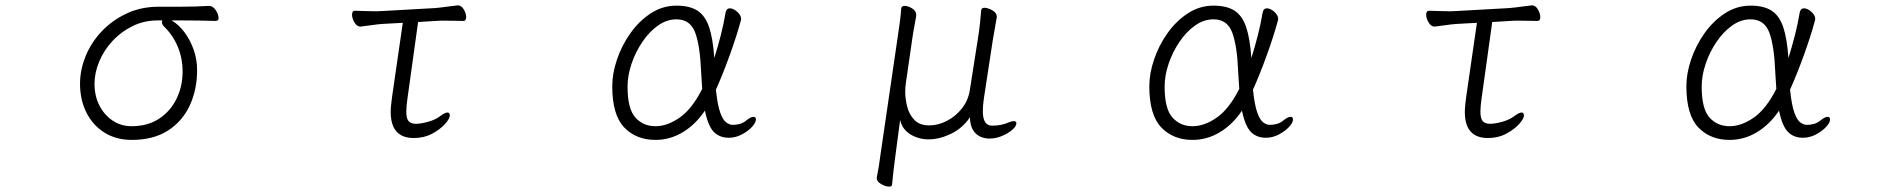

<svg xmlns="http://www.w3.org/2000/svg" viewBox="-20 -505 7040 715"><path d="M759 -483Q773 -483 783.5 -467Q794 -451 794 -438Q794 -427 783 -427Q750 -428 721 -428.5Q692 -429 657 -429H619Q645 -414 666.5 -385.5Q688 -357 701 -320.5Q714 -284 714 -244Q714 -171 686.5 -112Q659 -53 605 -18.5Q551 16 471 16Q412 16 368.5 -11.5Q325 -39 301.5 -86.5Q278 -134 278 -193Q278 -244 298.5 -295Q319 -346 358 -387.5Q397 -429 451 -454.5Q505 -480 571 -480H653Q707 -480 758 -483ZM567 -429Q517 -429 474 -408Q431 -387 399 -352.5Q367 -318 349.5 -276Q332 -234 332 -193Q332 -147 350.5 -111.5Q369 -76 400 -55.5Q431 -35 470 -35Q530 -35 572.5 -63Q615 -91 637.5 -137.5Q660 -184 660 -238Q660 -288 642 -331Q624 -374 592 -405Q583 -414 583 -422Q583 -425 585 -429Z M1480 -420 1406 -416Q1388 -415 1361 -411Q1334 -407 1323 -406H1322Q1309 -406 1300 -421.5Q1291 -437 1291 -450Q1291 -465 1302 -465Q1311 -465 1334 -464Q1357 -463 1379 -463Q1387 -463 1393.5 -463.5Q1400 -464 1405 -464L1601 -475Q1623 -477 1647.5 -480.5Q1672 -484 1684 -485H1686Q1698 -485 1707 -470Q1716 -455 1716 -441Q1716 -427 1705 -427Q1697 -427 1678.5 -427.5Q1660 -428 1640 -428Q1630 -428 1620 -428Q1610 -428 1602 -427L1537 -423L1497 -136Q1495 -122 1494 -110.5Q1493 -99 1493 -89Q1493 -64 1501.5 -54Q1510 -44 1529 -44Q1547 -44 1574.5 -51.5Q1602 -59 1621 -74Q1638 -86 1646 -86Q1655 -86 1655 -75Q1655 -63 1637 -43Q1619 -23 1589 -7Q1559 9 1521 9Q1435 9 1435 -88Q1435 -101 1436.5 -114.5Q1438 -128 1440 -144Z M2605 -93Q2570 -41 2522.5 -12.5Q2475 16 2421 16Q2349 16 2304.5 -30.5Q2260 -77 2260 -184Q2260 -231 2277.5 -283Q2295 -335 2327 -380.5Q2359 -426 2403 -455Q2447 -484 2499 -484Q2548 -484 2577 -465.5Q2606 -447 2620.5 -404.5Q2635 -362 2640 -289Q2653 -330 2664 -373Q2675 -416 2682 -458Q2685 -474 2698 -474Q2711 -474 2725.5 -461Q2740 -448 2740 -434Q2740 -433 2739.5 -432Q2739 -431 2739 -429Q2723 -370 2697.5 -299.5Q2672 -229 2646 -171Q2652 -114 2662 -86Q2672 -58 2684.5 -49Q2697 -40 2709 -40Q2722 -40 2735 -43.5Q2748 -47 2760 -57Q2776 -70 2786 -70Q2795 -70 2795 -60Q2795 -48 2780 -32Q2765 -16 2742 -4Q2719 8 2694 8Q2660 8 2638.5 -13.5Q2617 -35 2605 -93ZM2595 -174Q2594 -188 2593 -204Q2592 -220 2591 -237Q2587 -336 2568.5 -384.5Q2550 -433 2499 -433Q2463 -433 2430.5 -410Q2398 -387 2372.5 -349.5Q2347 -312 2332 -268Q2317 -224 2317 -182Q2317 -100 2346 -67.5Q2375 -35 2421 -35Q2465 -35 2511 -67Q2557 -99 2595 -174Z M3622 -363Q3626 -386 3629.5 -419Q3633 -452 3634 -468Q3636 -476 3646 -476Q3659 -476 3675.5 -466.5Q3692 -457 3692 -443V-441Q3690 -427 3685.5 -403.5Q3681 -380 3677 -355L3644 -139Q3642 -126 3641 -114Q3640 -102 3640 -91Q3640 -37 3674 -37Q3709 -37 3736 -49Q3748 -54 3754 -54Q3765 -54 3765 -46Q3765 -35 3749.5 -21.5Q3734 -8 3711 1.5Q3688 11 3666 11Q3633 11 3613 -8.5Q3593 -28 3592 -68Q3564 -27 3521 -6.5Q3478 14 3438 14Q3401 14 3370.5 -4.5Q3340 -23 3332 -58L3314 78Q3311 99 3307.5 129.5Q3304 160 3302 183Q3301 190 3291 190Q3278 190 3261.5 180.5Q3245 171 3245 159V157Q3249 137 3253 112.5Q3257 88 3259 70L3323 -367Q3327 -392 3331 -423Q3335 -454 3336 -473Q3337 -483 3349 -483Q3362 -483 3377 -473.5Q3392 -464 3392 -450V-446Q3390 -433 3385 -407Q3380 -381 3377 -359L3353 -193Q3352 -186 3351.5 -178.5Q3351 -171 3351 -163Q3351 -137 3358.5 -107.5Q3366 -78 3385.5 -58Q3405 -38 3440 -38Q3473 -38 3505.5 -54.5Q3538 -71 3562 -101Q3586 -131 3592 -172Z M4605 -93Q4570 -41 4522.5 -12.5Q4475 16 4421 16Q4349 16 4304.5 -30.5Q4260 -77 4260 -184Q4260 -231 4277.5 -283Q4295 -335 4327 -380.5Q4359 -426 4403 -455Q4447 -484 4499 -484Q4548 -484 4577 -465.5Q4606 -447 4620.5 -404.5Q4635 -362 4640 -289Q4653 -330 4664 -373Q4675 -416 4682 -458Q4685 -474 4698 -474Q4711 -474 4725.5 -461Q4740 -448 4740 -434Q4740 -433 4739.5 -432Q4739 -431 4739 -429Q4723 -370 4697.5 -299.5Q4672 -229 4646 -171Q4652 -114 4662 -86Q4672 -58 4684.5 -49Q4697 -40 4709 -40Q4722 -40 4735 -43.5Q4748 -47 4760 -57Q4776 -70 4786 -70Q4795 -70 4795 -60Q4795 -48 4780 -32Q4765 -16 4742 -4Q4719 8 4694 8Q4660 8 4638.5 -13.5Q4617 -35 4605 -93ZM4595 -174Q4594 -188 4593 -204Q4592 -220 4591 -237Q4587 -336 4568.5 -384.5Q4550 -433 4499 -433Q4463 -433 4430.5 -410Q4398 -387 4372.5 -349.5Q4347 -312 4332 -268Q4317 -224 4317 -182Q4317 -100 4346 -67.5Q4375 -35 4421 -35Q4465 -35 4511 -67Q4557 -99 4595 -174Z M5480 -420 5406 -416Q5388 -415 5361 -411Q5334 -407 5323 -406H5322Q5309 -406 5300 -421.5Q5291 -437 5291 -450Q5291 -465 5302 -465Q5311 -465 5334 -464Q5357 -463 5379 -463Q5387 -463 5393.5 -463.5Q5400 -464 5405 -464L5601 -475Q5623 -477 5647.5 -480.5Q5672 -484 5684 -485H5686Q5698 -485 5707 -470Q5716 -455 5716 -441Q5716 -427 5705 -427Q5697 -427 5678.5 -427.5Q5660 -428 5640 -428Q5630 -428 5620 -428Q5610 -428 5602 -427L5537 -423L5497 -136Q5495 -122 5494 -110.5Q5493 -99 5493 -89Q5493 -64 5501.5 -54Q5510 -44 5529 -44Q5547 -44 5574.5 -51.5Q5602 -59 5621 -74Q5638 -86 5646 -86Q5655 -86 5655 -75Q5655 -63 5637 -43Q5619 -23 5589 -7Q5559 9 5521 9Q5435 9 5435 -88Q5435 -101 5436.5 -114.5Q5438 -128 5440 -144Z M6605 -93Q6570 -41 6522.5 -12.5Q6475 16 6421 16Q6349 16 6304.5 -30.5Q6260 -77 6260 -184Q6260 -231 6277.5 -283Q6295 -335 6327 -380.5Q6359 -426 6403 -455Q6447 -484 6499 -484Q6548 -484 6577 -465.5Q6606 -447 6620.5 -404.5Q6635 -362 6640 -289Q6653 -330 6664 -373Q6675 -416 6682 -458Q6685 -474 6698 -474Q6711 -474 6725.5 -461Q6740 -448 6740 -434Q6740 -433 6739.5 -432Q6739 -431 6739 -429Q6723 -370 6697.5 -299.5Q6672 -229 6646 -171Q6652 -114 6662 -86Q6672 -58 6684.5 -49Q6697 -40 6709 -40Q6722 -40 6735 -43.5Q6748 -47 6760 -57Q6776 -70 6786 -70Q6795 -70 6795 -60Q6795 -48 6780 -32Q6765 -16 6742 -4Q6719 8 6694 8Q6660 8 6638.5 -13.5Q6617 -35 6605 -93ZM6595 -174Q6594 -188 6593 -204Q6592 -220 6591 -237Q6587 -336 6568.5 -384.5Q6550 -433 6499 -433Q6463 -433 6430.5 -410Q6398 -387 6372.5 -349.5Q6347 -312 6332 -268Q6317 -224 6317 -182Q6317 -100 6346 -67.5Q6375 -35 6421 -35Q6465 -35 6511 -67Q6557 -99 6595 -174Z"/></svg>

Font: Moon Stars Kai HW Light
Style: Regular
Weight: 300
Designer: GuiWonder
Version: Version 1.101